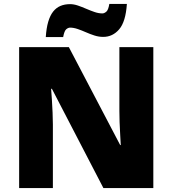

<svg xmlns="http://www.w3.org/2000/svg" viewBox="-20 -953 874 973"><path d="M757 0H504L243 -503H239Q241 -480 243 -447.5Q245 -415 246.5 -382Q248 -349 248 -322V0H77V-714H329L589 -218H592Q591 -241 589 -272Q587 -303 586 -335Q585 -367 585 -391V-714H757ZM212 -765Q215 -811 224.5 -843Q234 -875 249.5 -894.5Q265 -914 286.5 -923Q308 -932 335 -932Q354 -932 374.5 -925Q395 -918 417 -908.5Q439 -899 459.5 -892Q480 -885 499 -885Q508 -885 518.5 -893.5Q529 -902 534 -933H623Q617 -843 584 -804.5Q551 -766 503 -766Q481 -766 459 -773Q437 -780 415.5 -789.5Q394 -799 373.5 -806Q353 -813 335 -813Q326 -813 316 -805Q306 -797 300 -765Z"/></svg>

Font: Noto Sans Armenian Black
Style: Regular
Weight: 900
Version: Version 2.007